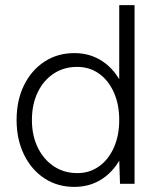

<svg xmlns="http://www.w3.org/2000/svg" viewBox="-20 -720 622 752"><path d="M450 0 447 -93V-700H507V0ZM271 12Q205 12 154 -21.5Q103 -55 74 -114.5Q45 -174 45 -250Q45 -327 74 -386Q103 -445 154 -478.5Q205 -512 271 -512Q335 -512 383.5 -478.5Q432 -445 459.5 -386Q487 -327 487 -250Q487 -174 459.5 -114.5Q432 -55 383.5 -21.5Q335 12 271 12ZM283 -42Q331 -42 368 -68.5Q405 -95 426 -142Q447 -189 447 -250Q447 -311 426 -358Q405 -405 368 -431.5Q331 -458 282 -458Q230 -458 190 -431.5Q150 -405 127.5 -358Q105 -311 105 -250Q105 -189 128 -142Q151 -95 191 -68.5Q231 -42 283 -42Z"/></svg>

Font: Figtree Light
Style: Regular
Weight: 300
Designer: Erik Kennedy
Foundry: Erik Kennedy
Version: Version 2.001;gftools[0.9.30]